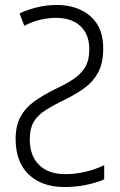

<svg xmlns="http://www.w3.org/2000/svg" viewBox="-20 -744 485 774"><path d="M208 -724Q292 -724 344.5 -678.5Q397 -633 396 -547Q396 -490 376 -452.5Q356 -415 321 -389.5Q286 -364 241 -342Q193 -319 161.5 -298.5Q130 -278 115 -251Q100 -224 100 -183Q100 -116 137.5 -79Q175 -42 244 -42Q285 -42 326 -52Q367 -62 400 -78V-21Q368 -7 326.5 1.5Q285 10 240 10Q149 10 96 -40.5Q43 -91 43 -184Q43 -237 62.5 -273Q82 -309 118 -335Q154 -361 205 -386Q248 -406 278 -426.5Q308 -447 324 -474.5Q340 -502 340 -545Q340 -605 304.5 -638.5Q269 -672 205 -672Q176 -672 143 -664.5Q110 -657 78 -640L59 -690Q88 -704 127.5 -714Q167 -724 208 -724Z"/></svg>

Font: Noto Sans Condensed Light
Style: Regular
Weight: 300
Width: 3
Designer: Monotype Design Team
Foundry: Monotype Imaging Inc.
Version: Version 2.013; ttfautohint (v1.8.4.7-5d5b)